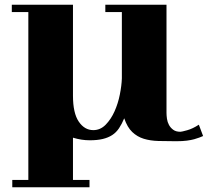

<svg xmlns="http://www.w3.org/2000/svg" viewBox="-20 -523 880 813"><path d="M30 -472V-503H289V-118Q289 -44 313.5 -8Q338 28 375 28Q405 28 427.5 5Q450 -18 465 -51.5Q480 -85 487.5 -123Q495 -161 496 -191V-472H426V-503H685V-45Q685 -34 687 -20Q689 -6 695.5 6Q702 18 713.5 26.5Q725 35 744 35Q749 35 772.5 28.5Q796 22 822 5L840 53Q833 56 824 59.5Q815 63 802.5 66.5Q790 70 771.5 72.5Q753 75 726 75Q685 75 650.5 74Q616 73 588.5 64.5Q561 56 540 36Q519 16 506 -22Q496 2 484 20Q472 38 455 49Q438 60 415 65.5Q392 71 360 71Q325 71 289 60V239H359V270H32V239H100V-472Z"/></svg>

Font: Cafe24 ClassicType
Style: Regular
Weight: 400
Designer: Cafe24 thkim, hmlim, mnelim & 4IR
Foundry: Cafe24
Version: Version 1.000